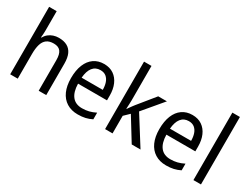

<svg xmlns="http://www.w3.org/2000/svg" viewBox="-65 -1312 2435 1873"><g transform="rotate(30 1152.0 -375.0)"><path d="M163 -540Q163 -520 161.5 -500Q160 -480 158 -463H164Q178 -490 201 -508.5Q224 -527 252.5 -536.5Q281 -546 312 -546Q370 -546 408 -525Q446 -504 465 -462Q484 -420 484 -354V0H399V-345Q399 -411 375 -442Q351 -473 298 -473Q248 -473 218.5 -451Q189 -429 176 -385.5Q163 -342 163 -278V0H78V-760H163Z M823 -546Q887 -546 931.5 -515.5Q976 -485 999.5 -431Q1023 -377 1023 -306V-252H697Q699 -159 737.5 -111Q776 -63 849 -63Q891 -63 926.5 -72Q962 -81 1000 -100V-25Q964 -7 927 1.5Q890 10 843 10Q770 10 717.5 -23Q665 -56 637.5 -117.5Q610 -179 610 -264Q610 -353 635.5 -416Q661 -479 709 -512.5Q757 -546 823 -546ZM822 -476Q767 -476 735.5 -436Q704 -396 698 -320H936Q936 -365 924 -400Q912 -435 887 -455.5Q862 -476 822 -476Z M1231 -370Q1231 -350 1229.5 -324Q1228 -298 1227 -276H1231Q1237 -285 1246.5 -298.5Q1256 -312 1266 -325.5Q1276 -339 1284 -349L1436 -536H1534L1348 -315L1546 0H1447L1290 -255L1231 -198V0H1147V-760H1231Z M1818 -546Q1882 -546 1926.5 -515.5Q1971 -485 1994.5 -431Q2018 -377 2018 -306V-252H1692Q1694 -159 1732.5 -111Q1771 -63 1844 -63Q1886 -63 1921.5 -72Q1957 -81 1995 -100V-25Q1959 -7 1922 1.5Q1885 10 1838 10Q1765 10 1712.5 -23Q1660 -56 1632.5 -117.5Q1605 -179 1605 -264Q1605 -353 1630.5 -416Q1656 -479 1704 -512.5Q1752 -546 1818 -546ZM1817 -476Q1762 -476 1730.5 -436Q1699 -396 1693 -320H1931Q1931 -365 1919 -400Q1907 -435 1882 -455.5Q1857 -476 1817 -476Z M2227 0H2142V-760H2227Z"/></g></svg>

Font: Noto Sans Khmer SemiCondensed
Style: Regular
Weight: 400
Width: 4
Designer: Danh Hong and the Monotype Design Team
Foundry: Monotype Imaging Inc.
Version: Version 2.004